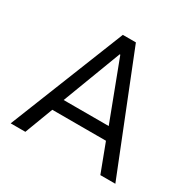

<svg xmlns="http://www.w3.org/2000/svg" viewBox="-156 -863 1022 1020"><g transform="rotate(30 355.0 -352.5)"><path d="M34 0 315 -705H395L676 0H584L508 -201L549 -173H161L200 -201L124 0ZM352 -607 209 -230 189 -248H521L499 -230L356 -607Z"/></g></svg>

Font: Nunito Sans 7pt SemiCondensed
Style: Regular
Weight: 400
Width: 4
Designer: Vernon Adams
Foundry: Vernon Adams
Version: Version 3.101;gftools[0.9.27]